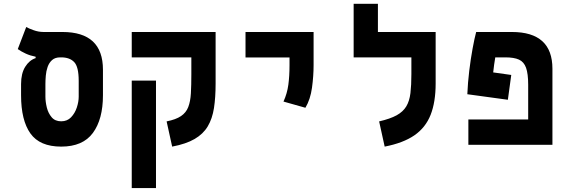

<svg xmlns="http://www.w3.org/2000/svg" viewBox="-20 -752 2970 997"><path d="M297.9 9.3Q186.5 9.3 137.9 -59.1Q89.4 -127.4 89.4 -257.3V-315.4Q89.4 -370.6 110.8 -405Q132.3 -439.5 165 -450.2V-457.5Q137.2 -462.9 113.8 -473.6Q90.3 -484.4 72.3 -497.1L116.2 -611.8Q127.4 -605 153.6 -595.5Q179.7 -585.9 206.5 -585.9H304.2Q514.6 -585.9 514.6 -390.1V-257.3Q514.6 -132.8 462.4 -61.8Q410.2 9.3 297.9 9.3ZM297.9 -122.1Q329.1 -122.1 349.1 -143.1Q369.1 -164.1 378.9 -193.8Q388.7 -223.6 388.7 -250V-332Q388.7 -405.3 365.2 -429.7Q341.8 -454.1 297.9 -454.1H293Q266.1 -454.1 250.5 -440.2Q234.9 -426.3 227.3 -404.5Q219.7 -382.8 217.8 -358.9Q215.8 -335 215.8 -315.4V-250Q215.8 -223.6 223.1 -193.8Q230.5 -164.1 248.3 -143.1Q266.1 -122.1 297.9 -122.1Z M1099.6 -585.9V-318.4Q1099.6 -246.1 1091.1 -190.9Q1082.5 -135.7 1058.8 -95.9Q1035.2 -56.2 990.7 -30.3Q946.3 -4.4 874 9.3L845.2 -121.6Q893.6 -131.3 919.9 -149.2Q946.3 -167 957.5 -196Q968.8 -225.1 971.2 -267.3Q973.6 -309.6 973.6 -367.2V-454.1H664.1V-585.9ZM790 224.6H664.1V-333.5H790Z M1565.9 -192.4 1452.1 -224.6Q1471.2 -266.6 1477.3 -312Q1483.4 -357.4 1483.4 -414.1V-453.6H1254.9V-585.9H1608.4V-414.1Q1608.4 -357.4 1600.1 -296.6Q1591.8 -235.8 1565.9 -192.4Z M2242.2 -585.9V-318.4Q2242.2 -222.2 2216.1 -155.8Q2189.9 -89.4 2131.8 -49.3Q2073.7 -9.3 1977.5 9.3L1948.7 -121.6Q2005.9 -134.8 2039.6 -153.3Q2073.2 -171.9 2089.8 -199.7Q2106.4 -227.5 2111.3 -268.6Q2116.2 -309.6 2116.2 -367.2V-454.1H1816.4V-732.4H1942.4V-585.9Z M2634.8 -362.8 2617.2 -233.9 2406.7 -262.7Q2409.2 -322.8 2416.7 -385Q2424.3 -447.3 2434.1 -500.2Q2443.8 -553.2 2452.6 -585.9H2638.2Q2848.6 -585.9 2848.6 -395V0H2412.1V-131.8H2722.7V-311.5Q2722.7 -369.1 2711.7 -399.9Q2700.7 -430.7 2675 -442.4Q2649.4 -454.1 2604.5 -454.1H2551.8Q2545.4 -417.5 2541 -376Z"/></svg>

Font: Cascadia Code NF
Style: Bold
Weight: 700
Monospace: yes
Designer: Aaron Bell
Foundry: Saja Typeworks
Version: Version 2404.023; ttfautohint (v1.8.4)